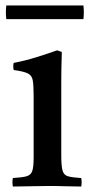

<svg xmlns="http://www.w3.org/2000/svg" viewBox="-20 -681 338 702"><path d="M277 1Q249 1 220 0Q191 -1 156 -1Q124 -1 90.5 0Q57 1 27 1Q24 -15 27 -30Q61 -32 77 -36.5Q93 -41 98 -56Q103 -71 103 -104V-328Q103 -367 100 -386Q97 -405 82 -412.5Q67 -420 30 -425Q27 -439 30 -451Q72 -459 112 -471.5Q152 -484 189 -497L206 -491Q205 -460 204.5 -433Q204 -406 204 -382V-114Q204 -75 208.5 -58Q213 -41 228.5 -36.5Q244 -32 277 -30Q280 -15 277 1ZM3 -661H285Q288 -636 285 -611H3Q0 -636 3 -661Z"/></svg>

Font: Tiro Devanagari Sanskrit
Style: Regular
Weight: 400
Designer: Devanagari: John Hudson & Fiona Ross. Latin: John Hudson.
Foundry: Tiro Typeworks Ltd.
Version: Version 1.52